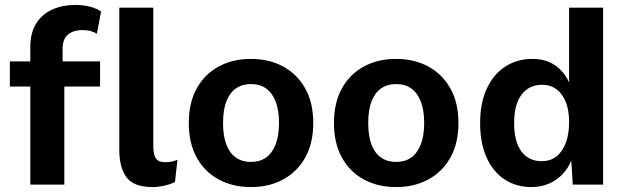

<svg xmlns="http://www.w3.org/2000/svg" viewBox="-20 -749 2538 779"><path d="M285 -729Q321 -729 348.5 -721Q376 -713 390 -702L373 -612Q362 -619 348 -623Q334 -627 315 -627Q279 -627 256.5 -609.5Q234 -592 234 -549V-480L241 -453V0H103V-558Q103 -616 127 -654Q151 -692 192.5 -710.5Q234 -729 285 -729ZM386 -500V-398H20V-500Z M602 -718V-155Q602 -123 612 -107Q622 -91 650 -91Q665 -91 675.5 -93Q686 -95 700 -101L690 -11Q674 -2 648 4Q622 10 599 10Q522 10 493 -30Q464 -70 464 -140V-718Z M998 -510Q1072 -510 1129 -479Q1186 -448 1218.5 -390Q1251 -332 1251 -250Q1251 -168 1218.5 -110Q1186 -52 1129 -21Q1072 10 998 10Q924 10 867 -21Q810 -52 778 -110Q746 -168 746 -250Q746 -332 778 -390Q810 -448 867 -479Q924 -510 998 -510ZM998 -408Q963 -408 937.5 -390.5Q912 -373 898.5 -338Q885 -303 885 -250Q885 -197 898.5 -162Q912 -127 937.5 -109.5Q963 -92 998 -92Q1034 -92 1059 -109.5Q1084 -127 1098 -162.5Q1112 -198 1112 -250Q1112 -303 1098 -338Q1084 -373 1059 -390.5Q1034 -408 998 -408Z M1587 -510Q1661 -510 1718 -479Q1775 -448 1807.5 -390Q1840 -332 1840 -250Q1840 -168 1807.5 -110Q1775 -52 1718 -21Q1661 10 1587 10Q1513 10 1456 -21Q1399 -52 1367 -110Q1335 -168 1335 -250Q1335 -332 1367 -390Q1399 -448 1456 -479Q1513 -510 1587 -510ZM1587 -408Q1552 -408 1526.5 -390.5Q1501 -373 1487.5 -338Q1474 -303 1474 -250Q1474 -197 1487.5 -162Q1501 -127 1526.5 -109.5Q1552 -92 1587 -92Q1623 -92 1648 -109.5Q1673 -127 1687 -162.5Q1701 -198 1701 -250Q1701 -303 1687 -338Q1673 -373 1648 -390.5Q1623 -408 1587 -408Z M2135 10Q2075 10 2028 -20.5Q1981 -51 1954.5 -109.5Q1928 -168 1928 -249Q1928 -332 1955.5 -390.5Q1983 -449 2031 -479.5Q2079 -510 2140 -510Q2206 -510 2248 -471.5Q2290 -433 2303 -371L2289 -355V-718H2427V0H2304L2294 -156L2311 -147Q2304 -99 2279.5 -63.5Q2255 -28 2218 -9Q2181 10 2135 10ZM2178 -95Q2212 -95 2236.5 -113.5Q2261 -132 2275 -167.5Q2289 -203 2289 -254Q2289 -302 2275.5 -335.5Q2262 -369 2237.5 -387Q2213 -405 2180 -405Q2127 -405 2096.5 -365.5Q2066 -326 2066 -250Q2066 -174 2095.5 -134.5Q2125 -95 2178 -95Z"/></svg>

Font: Kantumruy Pro SemiBold
Style: Regular
Weight: 600
Version: Version 1.002